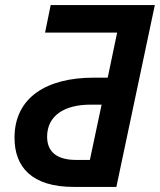

<svg xmlns="http://www.w3.org/2000/svg" viewBox="-20 -734 628 754"><path d="M269 0H437L588 -714H179L157 -606H440L403 -429H348C164 -429 37 -352 37 -193C37 -79 104 0 269 0ZM278 -106C206 -106 165 -136 165 -197C165 -282 236 -323 335 -323H379L333 -106Z"/></svg>

Font: Noto Sans SemiBold
Style: Italic
Weight: 600
Italic angle: -12°
Designer: Monotype Design Team
Foundry: Monotype Imaging Inc.
Version: Version 2.013